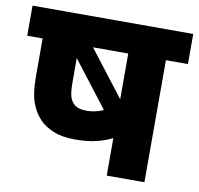

<svg xmlns="http://www.w3.org/2000/svg" viewBox="-72 -697 801 773"><g transform="rotate(10 328.5 -311.0)"><path d="M657 -622V-499H567V0H413V-153Q377 -136 342 -128.5Q307 -121 260 -121Q208 -121 171.5 -136.5Q135 -152 115 -174Q90 -201 76.5 -238.5Q63 -276 63 -347V-499H0V-622ZM413 -499H269L413 -312ZM234 -260Q251 -243 288 -243Q323 -243 356 -258L212 -445V-351Q212 -309 217 -290.5Q222 -272 234 -260Z"/></g></svg>

Font: Noto Sans ExtraBold
Style: Regular
Weight: 800
Designer: Monotype Design Team
Foundry: Monotype Imaging Inc.
Version: Version 2.007